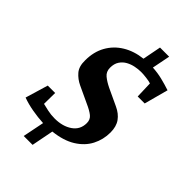

<svg xmlns="http://www.w3.org/2000/svg" viewBox="-252 -805 1010 1010"><g transform="rotate(45 253.5 -300.0)"><path d="M133 118 157 -2Q117 -4 74.5 -11.5Q32 -19 -3 -32L35 -159H90L89 -77Q105 -73 130 -67.5Q155 -62 183 -62Q242 -62 281 -89Q320 -116 320 -165Q320 -191 301.5 -206Q283 -221 247 -237L155 -280Q123 -295 101 -320.5Q79 -346 80 -392Q80 -455 106.5 -502.5Q133 -550 180.5 -579Q228 -608 291 -615L311 -718H379L359 -617Q396 -615 430.5 -606.5Q465 -598 498 -587L462 -453H410L407 -547Q396 -551 372.5 -554Q349 -557 332 -557Q312 -557 289 -552.5Q266 -548 246 -537Q226 -526 213 -506.5Q200 -487 200 -457Q200 -428 220.5 -411Q241 -394 272 -379L366 -335Q403 -318 423 -290Q443 -262 443 -218Q443 -165 419.5 -119.5Q396 -74 347 -43.5Q298 -13 223 -5L199 118Z"/></g></svg>

Font: Manuale
Style: Italic
Weight: 400
Italic angle: -11°
Designer: Eduardo Tunni / Pablo Cosgaya
Foundry: Eduardo Tunni / Pablo Cosgaya
Version: Version 1.002